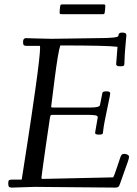

<svg xmlns="http://www.w3.org/2000/svg" viewBox="-20 -840 619 866"><path d="M449 -820.1Q455.1 -820.1 455.1 -812.6Q455.1 -805.2 453.5 -792Q451.9 -778.8 450.2 -777.5Q448.5 -776.1 444.1 -776.1H259Q251.2 -776.1 250.1 -777.8Q249 -779.5 249 -786.3Q249 -793 250.4 -804.6Q251.7 -816.2 253.4 -818.1Q255.1 -820.1 261 -820.1ZM137 2.9 33.9 6.1Q23.4 6.1 20.3 2.1Q17.1 -2 17.1 -13.4Q17.1 -24.9 21.1 -27.5Q25.1 -30 38.1 -30H77.9Q78.1 -32 86.1 -82.2Q94 -132.3 102.3 -186.2Q110.6 -240 121.6 -313.8Q132.6 -387.7 140.9 -447.3Q160.9 -591.3 160.9 -626L159.9 -633.1H102.1Q87.2 -633.1 85.6 -638.8Q84 -644.5 84 -650.9Q84 -668 96.9 -668L144.5 -666.5Q191.9 -665 212.9 -665Q212.9 -665 422.1 -668Q512.7 -668 513.9 -678Q513.9 -693.1 530 -693.1Q541 -693.1 545.5 -690.3Q550 -687.5 550 -680.8Q550 -674.1 546.1 -636.5Q542.2 -598.9 541 -552Q541 -544.9 537.1 -543Q533.2 -541 522.5 -541Q511.7 -541 507.8 -543.6Q503.9 -546.1 503.9 -550.2Q503.9 -554.2 510 -628.9Q466.6 -635 252 -635Q242.4 -607.9 226.7 -486Q210.9 -364 210.9 -360.5Q210.9 -356.9 211.2 -356.4Q211.9 -355 222.9 -355H387Q429 -355 430.9 -366L441.9 -420.9Q442.9 -428 460 -428Q477.1 -428 477.1 -418.9Q477.1 -412.4 469.7 -379.2Q447.8 -276.1 446.2 -256.7Q444.6 -237.3 441.9 -235.4Q438.2 -232.9 429 -232.9H425Q408.9 -232.9 408.9 -241L420.9 -311Q420.9 -318.6 407.8 -320.3Q394.8 -322 374 -322H222.9Q211.7 -322 209.6 -321Q207.5 -320.1 205.4 -309.7Q203.4 -299.3 186.9 -184.1Q170.4 -68.8 167 -39.1Q167 -33 170.9 -33L490 -40Q494.1 -43.7 507.2 -83.7Q520.3 -123.8 523.4 -132.1Q526.6 -140.4 530.2 -143.2Q533.7 -146 541.3 -146Q548.8 -146 555.4 -142.2Q562 -138.4 562 -132.4Q562 -126.5 556.5 -110.2Q551 -94 539.4 -62.4Q527.8 -30.8 522.8 -15.3Q517.8 0.2 513.2 3.2Q508.5 6.1 500 6.1Z"/></svg>

Font: Fanwood Text
Style: Italic
Weight: 400
Italic angle: -9°
Version: Version 1.101